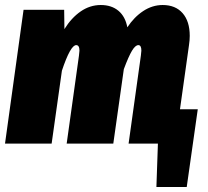

<svg xmlns="http://www.w3.org/2000/svg" viewBox="-23 -573 830 766"><path d="M766 -137 722 173H601L607 0H490L539 -351L541 -371Q541 -393 529 -393Q517 -393 503.5 -370.5Q490 -348 471 -297L429 0H243L292 -351L294 -371Q294 -393 281 -393Q258 -393 224 -291L183 0H-3L71 -534H233L234 -457Q262 -502 299 -527.5Q336 -553 379 -553Q422 -553 449.5 -530Q477 -507 485 -464Q512 -505 548.5 -529Q585 -553 626 -553Q677 -553 705.5 -520.5Q734 -488 734 -430Q734 -413 731 -393L695 -137Z"/></svg>

Font: Fira Sans Condensed Black
Style: Italic
Weight: 900
Width: 3
Italic angle: -8°
Designer: Carrois Corporate & Edenspiekermann AG
Foundry: Carrois Corporate GbR & Edenspiekermann AG
Version: Version 4.203